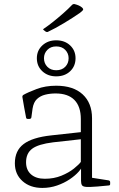

<svg xmlns="http://www.w3.org/2000/svg" viewBox="-20 -916 585 943"><path d="M188 7Q128 7 90.5 -26.5Q53 -60 53 -114Q53 -176 96 -208.5Q139 -241 231 -251L386 -268L385 -233L241 -217Q168 -208 138 -185.5Q108 -163 108 -119Q108 -81 132.5 -59.5Q157 -38 200 -38Q245 -38 281.5 -53Q318 -68 343 -88Q368 -108 378 -122L388 -108Q384 -93 367 -73.5Q350 -54 322.5 -35.5Q295 -17 260.5 -5Q226 7 188 7ZM377 -331Q377 -393 345.5 -425Q314 -457 253 -457Q226 -457 202 -451Q178 -445 161.5 -429.5Q145 -414 140 -383L134 -339Q132 -332 125 -332H116Q109 -332 108 -339Q103 -365 98.5 -389.5Q94 -414 90 -439Q89 -446 95 -450Q118 -463 160.5 -479Q203 -495 256 -495Q340 -495 386 -452.5Q432 -410 432 -335V-162H377ZM432 -162V-19L412 -46L514 -30Q521 -28 521 -21V-12Q521 -5 513 -5L459 0Q422 3 404.5 2Q387 1 382.5 -6.5Q378 -14 378 -28V-96L377 -102V-162ZM256 -541Q215 -541 188 -566Q161 -591 161 -630Q161 -668 188 -693Q215 -718 256 -718Q298 -718 324.5 -693Q351 -668 351 -630Q351 -591 324.5 -566Q298 -541 256 -541ZM256 -571Q284 -571 300.5 -588Q317 -605 317 -630Q317 -654 300.5 -671Q284 -688 256 -688Q229 -688 212.5 -671Q196 -654 196 -630Q196 -605 212.5 -588Q229 -571 256 -571ZM195 -768Q189 -771 195 -775Q216 -789 241 -809Q266 -829 290.5 -850.5Q315 -872 334 -892Q339 -897 346 -896Q358 -893 367 -889Q376 -885 383 -879Q388 -874 388.5 -871Q389 -868 385.5 -864Q382 -860 373 -853Q337 -828 293.5 -802Q250 -776 216 -760Q211 -757 204 -761Z"/></svg>

Font: Hahmlet ExtraLight
Style: Regular
Weight: 250
Designer: Minjoo Ham & Mark Frömberg
Foundry: hypertype
Version: Version 1.002